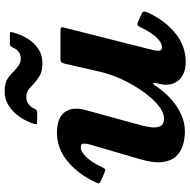

<svg xmlns="http://www.w3.org/2000/svg" viewBox="-16 -784 817 824"><g transform="rotate(-90 392.0 -371.5)"><path d="M534 -597.5Q567 -597.5 593.2 -614.2Q619.5 -631 638 -660Q656.5 -689 666 -726Q667.5 -732 666.8 -734.5Q666 -737 659 -737H616Q609 -737 606.8 -734.2Q604.5 -731.5 601.5 -726Q593.5 -708 581.5 -699.2Q569.5 -690.5 553.5 -690.5Q535.5 -690.5 522 -700.5Q508.5 -710.5 496 -722.5Q483 -736.5 465 -748Q447 -759.5 411.5 -759.5Q378 -759.5 350.5 -741.8Q323 -724 303.2 -695.5Q283.5 -667 273.5 -635Q271 -627.5 271.5 -623.8Q272 -620 280.5 -620H321.5Q330 -620 335.5 -627Q342.5 -644.5 355.5 -655.5Q368.5 -666.5 386.5 -666.5Q407.5 -666.5 420 -656.8Q432.5 -647 445.5 -634.5Q460 -621 479.2 -609.2Q498.5 -597.5 534 -597.5ZM24 -372.5Q18.5 -361 17.5 -356.2Q16.5 -351.5 28.5 -346.5L62.5 -331.5Q75.5 -326 79 -328.8Q82.5 -331.5 88 -343.5Q108 -386 130.8 -409.5Q153.5 -433 172.5 -433Q188 -433 188.2 -420.2Q188.5 -407.5 184.5 -394.5L121.5 -179Q104.5 -122 108.8 -84.5Q113 -47 132.2 -25.5Q151.5 -4 180 5Q208.5 14 240 14Q294 14 346 -20Q398 -54 438 -114.5Q443.5 -122 446.8 -121.8Q450 -121.5 448.5 -112.5L441.5 -80Q436.5 -37.5 463 -10Q489.5 17.5 539 17.5Q606.5 17.5 661.2 -26.5Q716 -70.5 750.5 -144.5Q756.5 -157.5 754.5 -163.2Q752.5 -169 738.5 -174.5L711.5 -187Q699 -192 695 -187.8Q691 -183.5 685.5 -172.5Q667 -133 644.5 -108.8Q622 -84.5 602.5 -84.5Q588 -84.5 587 -96.2Q586 -108 589 -120L686 -504.5Q689 -516 685.2 -518Q681.5 -520 667 -520H552.5Q540 -520 536.5 -514.8Q533 -509.5 531 -500.5L497.5 -354Q486.5 -304 463.2 -254.8Q440 -205.5 411 -165Q382 -124.5 352 -100Q322 -75.5 296 -75.5Q271 -75.5 263 -91.2Q255 -107 259 -135Q263 -163 274 -200L332 -411.5Q347.5 -466 324 -500.5Q300.5 -535 234.5 -535Q167.5 -535 112.5 -489.8Q57.5 -444.5 24 -372.5Z"/></g></svg>

Font: Besley
Style: Bold Italic
Weight: 700
Italic angle: -13°
Designer: Owen Earl
Foundry: indestructible type*
Version: Version 2.001